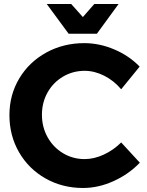

<svg xmlns="http://www.w3.org/2000/svg" viewBox="-20 -926 733 957"><path d="M402 -573Q343 -573 294 -544Q245 -515 217 -465Q189 -415 189 -354Q189 -293 217 -242.5Q245 -192 294 -162.5Q343 -133 402 -133Q449 -133 497.5 -155.5Q546 -178 584 -216L677 -115Q621 -57 545.5 -23Q470 11 394 11Q291 11 207 -36.5Q123 -84 75 -167Q27 -250 27 -352Q27 -453 76 -535Q125 -617 210.5 -664Q296 -711 400 -711Q476 -711 550 -679.5Q624 -648 676 -594L584 -481Q548 -524 499.5 -548.5Q451 -573 402 -573ZM450 -906H571L463 -758H322L213 -906H335L393 -841Z"/></svg>

Font: Argentum Sans SemiBold
Style: Regular
Weight: 600
Designer: Julieta Ulanovsky (Modified by Cristiano Sobral)
Foundry: Julieta Ulanovsky
Version: Version 5.001;November 22, 2018;FontCreator 11.5.0.2425 64-b